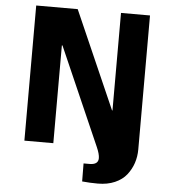

<svg xmlns="http://www.w3.org/2000/svg" viewBox="-62 -824 969 1085"><g transform="rotate(5 422.0 -281.0)"><path d="M533.2 205.6Q487.8 205.6 444.3 201.2L443.4 99.1H477.5Q526.9 99.1 526.9 62Q526.9 38.6 509.8 0L266.6 -554.7H263.2V0H99.1V-766.6H334.5L577.6 -213.4H580.1V-766.6H744.6V-6.8Q744.6 34.2 732.4 70.8Q720.2 107.4 696 138.2Q671.9 168.9 629.9 187.3Q587.9 205.6 533.2 205.6Z"/></g></svg>

Font: Acari Sans Neue Black
Style: Regular
Weight: 900
Designer: Alfredo Marco Pradil
Foundry: Alfredo Marco Pradil
Version: Version 1.045;June 16, 2019;FontCreator 11.5.0.2425 64-bit; 